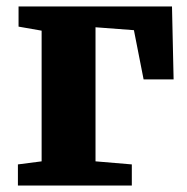

<svg xmlns="http://www.w3.org/2000/svg" viewBox="-20 -575 578 595"><path d="M35.5 0V-65.5L109 -75V-480L37.5 -492.5V-555H513L518 -329H425L395 -481.5L276 -490.5V-75L388.5 -65.5V0Z"/></svg>

Font: Merriweather 20pt Black
Style: Regular
Weight: 900
Version: Version 2.100